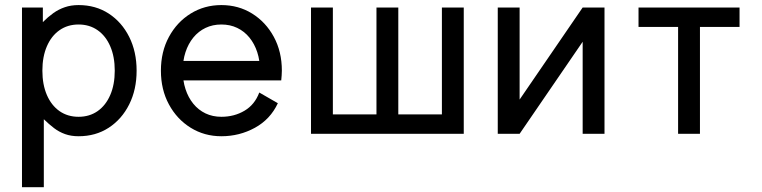

<svg xmlns="http://www.w3.org/2000/svg" viewBox="-20 -538 3062 772"><path d="M150.4 -253.9Q150.4 -310.1 168.5 -351.8Q186.5 -393.6 219.2 -416.5Q252 -439.5 295.9 -439.5Q339.8 -439.5 372.6 -416.5Q405.3 -393.6 423.3 -351.8Q441.4 -310.1 441.4 -253.9Q441.4 -197.8 423.3 -156Q405.3 -114.3 372.6 -91.3Q339.8 -68.4 295.9 -68.4Q252 -68.4 219.2 -91.3Q186.5 -114.3 168.5 -156Q150.4 -197.8 150.4 -253.9ZM68.4 -425.8V214.8H156.2V-58.6Q177.2 -38.1 197.5 -22.7Q217.8 -7.3 241.7 1.2Q265.6 9.8 295.9 9.8Q364.7 9.8 417.2 -24.4Q469.7 -58.6 499.5 -118.2Q529.3 -177.7 529.3 -253.9Q529.3 -330.1 499.5 -389.6Q469.7 -449.2 417.2 -483.4Q364.7 -517.6 295.9 -517.6Q265.6 -517.6 240.7 -509Q215.8 -500.5 194.6 -485.4Q173.3 -470.2 152.3 -449.2V-507.8H68.4Q68.4 -507.8 68.4 -497.8Q68.4 -487.8 68.4 -469.2Q68.4 -450.7 68.4 -425.8Z M663.1 -293V-214.8H1022.5L1056.6 -293ZM1022.5 -166Q1004.4 -117.2 963.1 -92.8Q921.9 -68.4 870.1 -68.4Q835 -68.4 806.4 -82Q777.8 -95.7 757.3 -120.8Q736.8 -146 725.8 -179.9Q714.8 -213.9 714.8 -253.9Q714.8 -294.4 725.8 -328.1Q736.8 -361.8 757.3 -387Q777.8 -412.1 806.4 -425.8Q835 -439.5 870.1 -439.5Q905.3 -439.5 933.8 -425.8Q962.4 -412.1 982.9 -387Q1003.4 -361.8 1014.4 -328.1Q1025.4 -294.4 1025.4 -253.9Q1025.4 -243.7 1024.7 -234.1Q1023.9 -224.6 1022.5 -214.8H1110.8Q1111.8 -224.6 1112.5 -234.4Q1113.3 -244.1 1113.3 -253.9Q1113.3 -330.1 1081.1 -389.6Q1048.8 -449.2 993.9 -483.4Q939 -517.6 870.1 -517.6Q801.8 -517.6 746.6 -483.4Q691.4 -449.2 659.2 -389.6Q627 -330.1 627 -253.9Q627 -177.7 659.2 -118.2Q691.4 -58.6 746.6 -24.4Q801.8 9.8 870.1 9.8Q942.9 9.8 1004.9 -24.2Q1066.9 -58.1 1097.2 -123Z M1318.4 -507.8H1230.5V0H1318.4H1493.7V-78.1H1318.4ZM1756.8 -507.8V-78.1H1581.5V-507.8H1493.7V0H1581.5H1756.8H1844.7V-507.8Z M2322.8 -507.8H2410.6V0H2322.8V-370.1L2069.3 0H1981.4V-507.8H2069.3V-137.7Z M2794.4 0V-429.7H2953.6V-507.8H2547.4V-429.7H2706.5V0Z"/></svg>

Font: Giphurs
Style: Regular
Weight: 400
Version: Version 2.010